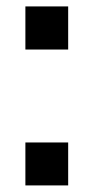

<svg xmlns="http://www.w3.org/2000/svg" viewBox="-20 -563 284 583"><path d="M187 -412.6V-543.5H57.1V-412.6ZM187 0V-130.4H57.1V0Z"/></svg>

Font: Winston Medium
Style: Regular
Weight: 500
Designer: Vernon Adams, Kim Jin-seong, David Berlow, Cristiano Sobral
Foundry: The Winston Project Authors
Version: Version 3.004